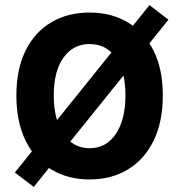

<svg xmlns="http://www.w3.org/2000/svg" viewBox="-20 -690 701 750"><path d="M112 40 38 -16 564 -670 638 -613ZM330 11Q245 11 180.5 -28Q116 -67 80 -140.5Q44 -214 44 -317Q44 -420 80 -492.5Q116 -565 180.5 -603Q245 -641 330 -641Q415 -641 479.5 -602.5Q544 -564 580 -492Q616 -420 616 -317Q616 -214 580 -140.5Q544 -67 479.5 -28Q415 11 330 11ZM330 -111Q395 -111 432.5 -167Q470 -223 470 -317Q470 -412 432.5 -465Q395 -518 330 -518Q266 -518 228 -465Q190 -412 190 -317Q190 -223 228 -167Q266 -111 330 -111Z"/></svg>

Font: Narnoor ExtraBold
Style: Regular
Weight: 800
Designer: S. Sridhar Murthy
Foundry: SIL International
Version: Version 3.000